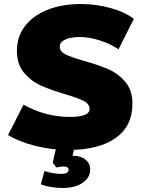

<svg xmlns="http://www.w3.org/2000/svg" viewBox="-20 -735 718 954"><path d="M20 -64 97 -215Q206 -154 327 -154Q425 -154 425 -193Q425 -219 395 -234Q365 -249 303 -267Q230 -289 182 -310.5Q134 -332 99 -374Q64 -416 64 -483Q64 -552 103.5 -604.5Q143 -657 215 -686Q287 -715 382 -715Q459 -715 531.5 -694.5Q604 -674 645 -641L569 -490Q527 -518 475 -534.5Q423 -551 376 -551Q331 -551 304 -538.5Q277 -526 277 -503Q277 -479 305 -465Q333 -451 396 -433Q470 -412 518.5 -391Q567 -370 602.5 -328.5Q638 -287 638 -219Q638 -109 555 -49.5Q472 10 318 10Q237 10 156.5 -10Q76 -30 20 -64ZM428 108Q428 147 391 173Q354 199 289 199Q261 199 232.5 194Q204 189 183 181L201 115Q247 129 284 129Q321 129 321 108Q321 92 293 92Q287 92 276.5 94Q266 96 260 97L242 74L263 -20H355L340 39H343Q381 39 404.5 58Q428 77 428 108Z"/></svg>

Font: Nunito Sans Heavy Heavy
Style: Italic
Weight: 400
Italic angle: -4.541°
Designer: Vernon Adams
Foundry: Vernon Adams
Version: Version 2.002